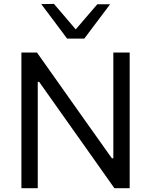

<svg xmlns="http://www.w3.org/2000/svg" viewBox="-20 -989 794 1009"><path d="M92.5 0Q92.5 -59.5 92.5 -114.6Q92.5 -169.7 92.5 -235.5V-474.7Q92.5 -541.9 92.5 -597.6Q92.5 -653.3 92.5 -713H174.2Q238 -622.9 296.9 -539.6Q355.8 -456.2 413.4 -374.8L568 -157H575.6V-474.7Q575.6 -541.9 575.6 -597.6Q575.6 -653.3 575.6 -713H661.5Q661.5 -653.3 661.5 -597.6Q661.5 -541.9 661.5 -474.7V-235.5Q661.5 -169.7 661.5 -114.6Q661.5 -59.5 661.5 0H581.1Q528.2 -75.1 469.7 -157.7Q411.2 -240.3 341 -339.4L185.7 -558.9H178.4V-235.5Q178.4 -169.7 178.4 -114.6Q178.4 -59.5 178.4 0ZM332.5 -786.2Q298.6 -831.8 264.7 -877.1Q230.7 -922.5 196.8 -967.4L263.4 -968.6Q295.4 -931.3 326.6 -894.9Q357.8 -858.5 389.9 -820.5H365.9Q398 -858 429.1 -894.1Q460.2 -930.3 491.5 -966.6H558.7Q525 -922.1 491.3 -877Q457.5 -831.8 423 -786.2Z"/></svg>

Font: Commissioner Thin
Style: Regular
Weight: 100
Designer: Kostas Bartsokas
Foundry: Kostas Bartsokas
Version: Version 1.001;gftools[0.9.23]